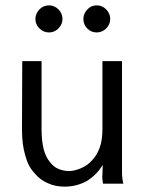

<svg xmlns="http://www.w3.org/2000/svg" viewBox="-20 -685 540 716"><path d="M63 -457 62 -202C62 -165 66 -133 74 -106C81 -79 92 -57 108 -40C122 -23 139 -10 158 -2C177 7 198 11 221 11C251 11 278 4 304 -10C328 -25 348 -45 363 -70L362 -35C361 -28 361 -21 362 -16C363 -10 363 -5 364 0H440C437 -12 435 -26 435 -41V-457H362V-205C362 -178 359 -154 352 -135C345 -116 336 -100 324 -88C313 -75 300 -66 285 -59C270 -52 255 -48 239 -47C224 -47 211 -50 198 -55C186 -60 175 -69 166 -81C156 -93 148 -109 143 -128C138 -148 135 -173 135 -202V-457ZM198 -650C188 -660 176 -665 163 -665C149 -665 137 -660 127 -650C117 -639 112 -627 112 -614C112 -601 117 -589 127 -579C137 -569 149 -564 163 -564C176 -564 188 -569 198 -579C208 -589 213 -601 213 -614C213 -628 208 -640 198 -650ZM376 -650C366 -660 354 -665 341 -665C327 -665 315 -660 306 -650C296 -640 291 -628 291 -614C291 -600 296 -588 306 -578C315 -569 327 -564 341 -564C354 -564 366 -569 376 -579C386 -589 391 -601 391 -614C391 -628 386 -640 376 -650Z"/></svg>

Font: Inconsolatazi4
Style: Regular
Weight: 400
Designer: Raph Levien, Kirill Tkachev
Foundry: Cyreal
Version: Version 1.013